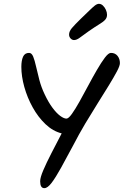

<svg xmlns="http://www.w3.org/2000/svg" viewBox="-20 -993 647 1004"><path d="M327.4 -372.8Q338.4 -372.8 356.2 -397.8Q374 -422.8 395.8 -461.8Q417.6 -500.8 440.9 -544.6Q464.2 -588.4 486.9 -627.4Q509.5 -666.4 528.3 -691.4Q547.2 -716.4 559.9 -716.4Q581.9 -716.4 594.4 -701Q607 -685.6 607 -662.8Q607 -649 591.4 -619.5Q575.7 -590.1 550 -547.9Q524.3 -505.7 492 -454.7Q459.8 -403.7 426.1 -347.3Q392.5 -290.8 362.4 -232.3Q327.2 -166 299.3 -115.8Q271.5 -65.5 250.2 -37.3Q228.9 -9.1 211.8 -9.1Q190 -9.1 190 -45.1Q190 -64.5 206.3 -102.7Q222.6 -141 248.5 -191.3Q274.4 -241.5 302.5 -295.5Q256.5 -307 217.9 -343.7Q179.4 -380.3 151 -431.5Q122.7 -482.6 107.1 -538.4Q91.6 -594.1 91.6 -643.4Q91.6 -676.5 100.6 -696.5Q109.7 -716.4 131.9 -716.4Q145.7 -716.4 153.6 -696.9Q161.5 -677.4 168.6 -645.3Q175.7 -613.1 185.8 -574.9Q195.9 -536.6 213.7 -499.4Q233 -458.5 254 -430.1Q275 -401.7 294.6 -387.2Q314.1 -372.8 327.4 -372.8ZM403.4 -895.7Q427.8 -918.6 445.1 -935.9Q462.4 -953.1 474.9 -963.1Q487.4 -973 497.2 -973Q508.6 -973 518.3 -963.9Q527.9 -954.8 533.8 -941.5Q539.7 -928.2 539.7 -915.7Q539.7 -900.8 530.3 -890.1Q520.9 -879.3 500 -866.7Q479.1 -854 445.5 -830.9Q412 -806.8 396.1 -795.1Q380.3 -783.5 367.2 -783.5Q357.1 -783.5 349.1 -792Q341.2 -800.5 341.2 -811.9Q341.2 -828.7 355.6 -845.9Q370.1 -863.1 403.4 -895.7Z"/></svg>

Font: Kalam Variable Light
Style: Regular
Weight: 300
Designer: Lipi Raval, Jonny Pinhorn
Foundry: Indian Type Foundry
Version: Version 3.000